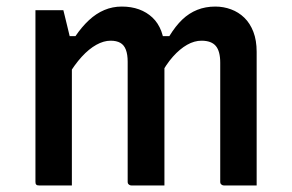

<svg xmlns="http://www.w3.org/2000/svg" viewBox="-20 -565 890 585"><path d="M762 0Q749 0 730 0Q711 0 693 0Q675 0 662 0Q659 0 656.5 -1.5Q654 -3 652.5 -5Q651 -7 651 -11Q651 -50 651 -88.5Q651 -127 651 -165Q651 -203 651 -239.5Q651 -276 651 -310Q651 -344 651 -374Q651 -409 637.5 -425Q624 -441 594 -441Q572 -441 550 -428.5Q528 -416 507 -392.5Q486 -369 467 -333L453 -455H496Q515 -486 535.5 -505.5Q556 -525 581 -535Q606 -545 636 -545Q661 -545 684 -536.5Q707 -528 724.5 -511Q742 -494 752 -468Q762 -442 762 -407Q762 -378 762 -343Q762 -308 762 -268Q762 -228 762 -185.5Q762 -143 762 -100Q762 -75 762 -50Q762 -25 762 0ZM481 0Q469 0 449 0Q429 0 410.5 0Q392 0 380 0Q377 0 374.5 -1.5Q372 -3 370.5 -5Q369 -7 369 -11Q369 -50 369 -89Q369 -128 369 -165.5Q369 -203 369 -239.5Q369 -276 369 -310.5Q369 -345 369 -377Q369 -399 363.5 -413.5Q358 -428 346.5 -434.5Q335 -441 317 -441Q296 -441 273.5 -428.5Q251 -416 229 -392Q207 -368 185 -331L169 -455H210Q229 -483 251 -503.5Q273 -524 298 -534.5Q323 -545 351 -545Q380 -545 403.5 -536.5Q427 -528 444.5 -511.5Q462 -495 471.5 -470Q481 -445 481 -412Q481 -385 481 -345Q481 -305 481 -253.5Q481 -202 481 -138.5Q481 -75 481 0ZM199 0Q189 0 175.5 0Q162 0 148.5 0Q135 0 122 0Q109 0 99 0Q96 0 94 -0.5Q92 -1 90.5 -2.5Q89 -4 88.5 -6Q88 -8 88 -11Q88 -82 88 -152Q88 -222 88 -293Q88 -364 88 -434Q88 -464 88 -489.5Q88 -515 88 -534Q96 -534 107 -534Q118 -534 130 -534Q142 -534 153 -534Q164 -534 173 -534Q173 -534 177 -518Q181 -502 186 -481Q191 -460 195 -443.5Q199 -427 199 -427Q199 -366 199 -296Q199 -226 199 -151.5Q199 -77 199 0Z"/></svg>

Font: Recursive Medium
Style: Regular
Weight: 500
Version: Version 1.085